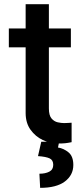

<svg xmlns="http://www.w3.org/2000/svg" viewBox="-20 -682 396 921"><path d="M320 -545.5V-454.9H214.5V-161.6Q214.5 -128.6 227.1 -113.8Q239.7 -99.1 256.9 -95.3Q274.1 -91.6 287.6 -91.6Q299 -91.6 306.6 -92.3Q314.3 -93 323.5 -93.4V0Q304.7 3.9 292.3 5.1Q279.8 6.4 256.4 6.4Q220.5 6.4 185.2 -10.3Q149.9 -27 126.4 -59.7Q103 -92.3 103 -139.9V-454.9H22.4V-545.5H103V-661.9H214.5V-545.5ZM177.9 -2.1H263.8L258.2 25.6Q285.5 29.8 308.6 48.8Q331.7 67.8 331.7 109.4Q331.7 158 291.2 188.6Q250.7 219.1 172.6 219.1L169 151.3Q197.4 151.3 216.4 141.5Q235.4 131.7 235.4 108.7Q235.4 85.9 218.2 77.8Q201 69.6 162.3 66.8Z"/></svg>

Font: Interface Medium
Style: Regular
Weight: 500
Designer: Rasmus Andersson
Foundry: rsms
Version: Version 1.8